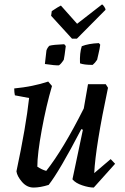

<svg xmlns="http://www.w3.org/2000/svg" viewBox="-20 -832 563 864"><path d="M304 -658 210 -761 213 -782Q243 -802 254 -807L327 -725L439 -812Q443 -811 449 -802Q455 -793 455 -788L326 -658ZM340 -547Q338 -594 348 -624Q378 -636 425 -638L431 -631Q429 -614 423 -589Q417 -564 417 -563Q408 -549 397 -540Q358 -540 340 -547ZM182 -544 189 -605Q193 -617 202 -626Q219 -631 269 -633L276 -625Q270 -575 267 -563Q254 -543 245 -538Q229 -537 182 -544ZM54 -61Q97 -263 111 -391L47 -403Q44 -416 44 -434Q128 -442 197 -465L214 -445Q188 -357 168 -248Q148 -139 148 -82Q167 -69 188 -63Q264 -159 357 -344L376 -453H456L466 -437Q410 -173 404 -53L478 -116L498 -95L402 12Q380 12 350 2Q320 -8 306 -25L353 -248L346 -251Q247 -61 199 0Q161 12 131 12Q101 12 79 -13.5Q57 -39 54 -61Z"/></svg>

Font: Albura Medium
Style: Italic
Weight: 462
Italic angle: -7°
Designer: Mercedes Jáuregui
Foundry: Omnibus-Type Team
Version: Version 1.000